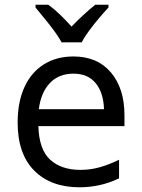

<svg xmlns="http://www.w3.org/2000/svg" viewBox="-20 -786 603 816"><path d="M318 10Q196 10 125.5 -61Q55 -132 55 -265Q55 -353 84 -416Q113 -479 166.5 -512.5Q220 -546 292 -546Q394 -546 451.5 -478Q509 -410 509 -296V-250H143Q146 -150 193.5 -107Q241 -64 322 -64Q365 -64 405 -75.5Q445 -87 486 -107V-28Q444 -8 402 1Q360 10 318 10ZM422 -322Q420 -391 387 -432Q354 -473 292 -473Q230 -473 192 -433Q154 -393 145 -322ZM242 -606Q230 -628 210.5 -654.5Q191 -681 169.5 -707Q148 -733 131 -754V-766H185Q209 -749 234.5 -724.5Q260 -700 284 -673Q311 -701 335 -723Q359 -745 385 -766H441V-754Q423 -735 401 -709Q379 -683 359 -656Q339 -629 327 -606Z"/></svg>

Font: Noto Sans Mono SemiCondensed
Style: Regular
Weight: 400
Width: 4
Designer: Monotype Design Team
Foundry: Monotype Imaging Inc.
Version: Version 2.014